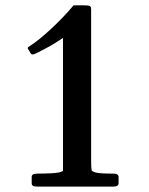

<svg xmlns="http://www.w3.org/2000/svg" viewBox="-20 -693 552 713"><path d="M120.6 0Q105.5 0 101.6 -3.4Q97.7 -6.8 97.7 -11.2V-37.1Q97.7 -41 101.3 -44.4Q105 -47.9 119.1 -48.3Q129.4 -48.3 143.8 -48.6Q158.2 -48.8 172.4 -49.6Q186.5 -50.3 198 -52.5Q209.5 -54.7 213.9 -58.6V-552.2Q197.8 -541.5 186.3 -534.2Q174.8 -526.9 164.6 -521.2Q154.3 -515.6 144 -510.3Q133.8 -504.9 119.6 -497.6Q117.2 -496.1 110.8 -493.4Q104.5 -490.7 100.6 -490.7Q96.2 -490.7 93.5 -495.8Q90.8 -501 83.5 -512.2Q83 -513.2 83 -514.6Q83 -516.6 85.4 -518.3Q87.9 -520 94.2 -524.4Q108.9 -533.7 127.9 -549.3Q147 -564.9 168.2 -584.5Q189.5 -604 211.4 -626.7Q233.4 -649.4 253.4 -673.3H290.5Q299.8 -673.3 305.4 -672.6Q311 -671.9 314 -670.2Q316.9 -668.5 317.6 -665.5Q318.4 -662.6 318.4 -657.7V-98.6Q318.4 -91.8 318.6 -84.7Q318.8 -77.6 319.1 -71.8Q319.3 -65.9 320.1 -62Q320.8 -58.1 321.8 -58.1Q327.6 -54.2 336.2 -52.2Q344.7 -50.3 354.7 -49.6Q364.7 -48.8 375.7 -48.6Q386.7 -48.3 397.5 -48.3Q412.6 -48.3 416.5 -44.4Q420.4 -40.5 420.4 -37.1V-11.2Q420.4 -7.8 416.5 -3.9Q412.6 0 397.5 0H120.6Z"/></svg>

Font: Cardo
Style: Bold
Weight: 700
Designer: David J. Perry
Foundry: David J. Perry
Version: Version 1.0011